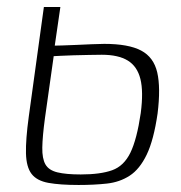

<svg xmlns="http://www.w3.org/2000/svg" viewBox="-20 -525 516 547"><path d="M204 2Q151 2 118 -4Q85 -10 70 -29.5Q55 -49 54 -88Q53 -127 62 -193L105 -505H152L136 -395Q140 -395 157 -395.5Q174 -396 196.5 -397Q219 -398 241.5 -399Q264 -400 277 -400Q346 -400 382 -381Q418 -362 428 -318.5Q438 -275 429 -202Q418 -126 398 -84.5Q378 -43 349.5 -24.5Q321 -6 284.5 -2Q248 2 204 2ZM210 -28Q266 -28 299.5 -40Q333 -52 351.5 -90Q370 -128 381 -203Q389 -264 380 -300Q371 -336 344 -352.5Q317 -369 270 -369Q256 -369 234 -368.5Q212 -368 190 -367.5Q168 -367 152.5 -366Q137 -365 133 -365L108 -188Q101 -136 100.5 -104.5Q100 -73 109.5 -56.5Q119 -40 143.5 -34Q168 -28 210 -28Z"/></svg>

Font: Genos Light
Style: Italic
Weight: 300
Italic angle: -8°
Designer: Robert E. Leuschke
Foundry: Robert E. Leuschke
Version: Version 1.010